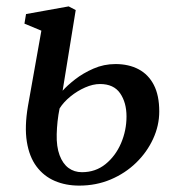

<svg xmlns="http://www.w3.org/2000/svg" viewBox="-20 -570 552 601"><path d="M228 11Q185.5 11 151.2 -3.8Q117 -18.5 94.2 -49Q71.5 -79.5 64 -126.5Q56.5 -173.5 67.5 -238L109.5 -474L56.5 -496L61.5 -526L195 -550L217 -538.5L176 -286Q190 -302 215 -321.5Q240 -341 272.5 -355.2Q305 -369.5 341.5 -369.5Q383 -369.5 413.8 -353.2Q444.5 -337 461.5 -304.2Q478.5 -271.5 478.5 -221Q478.5 -177 459.2 -135.2Q440 -93.5 406 -60.5Q372 -27.5 326.5 -8.2Q281 11 228 11ZM236.5 -31Q279 -31 310.2 -56.2Q341.5 -81.5 358.8 -121.5Q376 -161.5 376 -205.5Q376 -249 356 -278Q336 -307 293 -307Q271 -307 246.5 -296.2Q222 -285.5 200.5 -268Q179 -250.5 166.5 -230.5Q162.5 -211 160.2 -190.2Q158 -169.5 157.5 -150Q156.5 -111 166.5 -84.2Q176.5 -57.5 194.5 -44.2Q212.5 -31 236.5 -31Z"/></svg>

Font: Merriweather 60pt
Style: Italic
Weight: 400
Italic angle: -7.8°
Version: Version 2.101